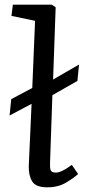

<svg xmlns="http://www.w3.org/2000/svg" viewBox="-20 -787 380 821"><path d="M182 14Q133 14 117.5 -11.5Q102 -37 103 -77L115 -343L21 -293L28 -363L118 -411L130 -698L29 -719L35 -767H201L218 -756L207 -447L318 -511L311 -441L204 -380L194 -92Q193 -70 196.5 -59.5Q200 -49 219 -49Q243 -49 287 -82L314 -43Q297 -27 263 -6.5Q229 14 182 14Z"/></svg>

Font: Literata 7pt
Style: Italic
Weight: 400
Italic angle: -2°
Designer: Latin by Veronika Burian and Jose Scaglione. Greek by Irene Vlachou. Cyrillic by Vera Evstafieva
Foundry: TypeTogether
Version: Version 3.002